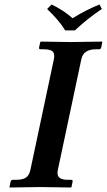

<svg xmlns="http://www.w3.org/2000/svg" viewBox="-20 -832 475 854"><path d="M270 -696.8Q243.2 -741.2 189.5 -792L209.5 -812Q264.2 -785.6 302.7 -751Q367.7 -790.5 422.4 -812L433.1 -792Q375.5 -754.4 313 -696.8ZM237.3 -76.2Q232.4 -54.2 242.7 -43.2Q252.9 -32.2 282.7 -32.2H296.9Q304.7 -32.2 302.7 -22.9L297.9 0L295.4 2Q195.8 0 160.2 0L23.4 2L22 0L26.9 -22.9Q28.8 -31.7 36.6 -32.2H50.8Q80.6 -32.2 95.2 -42Q109.9 -51.8 115.2 -76.2L219.7 -568.8Q224.6 -592.8 214.4 -602.8Q204.1 -612.8 174.3 -612.8H160.2Q152.3 -612.8 153.8 -621.1L159.2 -645L161.6 -647Q258.3 -645 296.9 -645L433.6 -647L435.1 -645L430.2 -621.1Q428.7 -613.3 420.4 -612.8H406.2Q351.1 -612.8 341.8 -568.8Z"/></svg>

Font: Linux Libertine Slanted
Style: Semibold Slanted
Weight: 600
Designer: Philipp H. Poll
Foundry: Philipp H. Poll
Version: Version 5.1.1